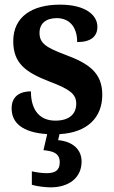

<svg xmlns="http://www.w3.org/2000/svg" viewBox="-20 -568 489 826"><path d="M198 238C276 238 331 197 331 127C331 73 290 40 230 35L236 9C354 3 420 -61 420 -160C420 -255 362 -295 262 -332C177 -364 150 -382 150 -427C150 -466 177 -490 224 -490C277 -490 312 -454 312 -387C371 -387 399 -411 399 -453C399 -501 351 -548 238 -548C118 -548 37 -496 37 -391C37 -296 89 -257 196 -216C277 -185 308 -165 308 -122C308 -80 281 -49 218 -49C151 -49 113 -94 113 -175C70 -175 30 -157 30 -102C30 -41 74 2 183 9L167 78C208 82 237 91 237 130C237 166 216 177 180 177C163 177 139 174 117 169V227C139 234 178 238 198 238Z"/></svg>

Font: Noto Serif Hebrew SemiCondensed
Style: Bold
Weight: 700
Width: 4
Designer: Monotype Design Team
Foundry: Monotype Imaging Inc.
Version: Version 2.004